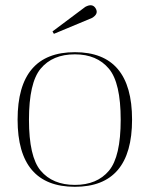

<svg xmlns="http://www.w3.org/2000/svg" viewBox="-20 -717 584 741"><path d="M269 -507.3Q182.6 -507.3 136.7 -451.7Q91.8 -397.5 91.8 -254.9Q91.8 -112.3 136.7 -58.6Q183.1 -3.4 269 -3.4Q354.5 -3.4 400.4 -58.1Q445.8 -112.3 445.8 -254.9Q445.8 -397.5 400.4 -451.7Q354 -507.3 269 -507.3ZM269 -515.6Q489.7 -515.6 489.7 -255.4Q489.7 3.9 269 3.9Q47.9 3.9 47.9 -255.4Q47.9 -515.6 269 -515.6ZM334.5 -647.5 188 -586.4 182.6 -595.7 309.1 -690.4Q336.9 -705.6 349.4 -684.3Q361.8 -663.1 334.5 -647.5Z"/></svg>

Font: Tartlers End
Style: Regular
Weight: 200
Designer: Peter Wiegel
Foundry: Peter Wiegel
Version: Version 1.000 2013 initial release